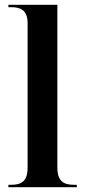

<svg xmlns="http://www.w3.org/2000/svg" viewBox="-20 -780 354 800"><path d="M15 0H300V-10H289C247 -10 219 -23 219 -82V-760H15V-750H27C63 -750 95 -740 95 -683V-81C95 -22 67 -10 25 -10H15Z"/></svg>

Font: Noto Serif Display SemiCondensed SemiBold
Style: Regular
Weight: 600
Width: 4
Designer: Monotype Design Team
Foundry: Monotype Imaging Inc.
Version: Version 2.009